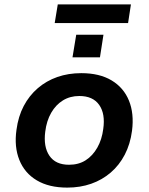

<svg xmlns="http://www.w3.org/2000/svg" viewBox="-20 -844 676 874"><path d="M286 10Q203 10 147.5 -23Q92 -56 68 -116Q44 -176 55 -253Q63 -314 88 -361.5Q113 -409 152 -442.5Q191 -476 241 -493.5Q291 -511 350 -511Q433 -511 488 -478Q543 -445 567 -386Q591 -327 581 -249Q573 -188 548 -140Q523 -92 484 -58.5Q445 -25 395 -7.5Q345 10 286 10ZM294 -94Q338 -94 370 -114.5Q402 -135 423 -172Q444 -209 450 -257Q460 -326 431.5 -366.5Q403 -407 341 -407Q299 -407 266.5 -387Q234 -367 213 -330.5Q192 -294 186 -245Q177 -176 205 -135Q233 -94 294 -94ZM229 -739 243 -824H576L563 -739ZM310 -583 327 -686H451L435 -583Z"/></svg>

Font: Nunito Sans 7pt
Style: Bold Italic
Weight: 700
Italic angle: -9°
Version: Version 3.101;gftools[0.9.27]